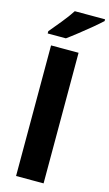

<svg xmlns="http://www.w3.org/2000/svg" viewBox="-146 -1030 615 1079"><g transform="rotate(15 161.5 -490.0)"><path d="M228 -759.8H67.9V0H228ZM147 -980C132.3 -957 113.3 -931.6 90.3 -903.3C66.9 -875 47.4 -851.6 32.2 -833V-819.8H138.2C154.8 -832 175.3 -847.2 199.2 -866.2C223.1 -884.8 246.6 -903.8 269.5 -922.9C292 -941.9 310.1 -957.5 323.2 -969.7V-980Z"/></g></svg>

Font: Avrile Sans
Style: Bold
Weight: 700
Designer: Monotype Design Team, Google (font), Stefan Peev (BGR Cyrillic), Cristiano Sobral (main changes)
Foundry: The Avrile Sans Project Authors
Version: Version 3.110